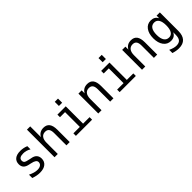

<svg xmlns="http://www.w3.org/2000/svg" viewBox="198 -1778 3104 3104"><g transform="rotate(-45 1750.0 -226.0)"><path d="M391.6 -437.5V-364.3Q360.4 -383.8 328.1 -393.1Q295.9 -402.3 261.7 -402.3Q210.9 -402.3 186 -385.7Q161.1 -369.1 161.1 -335.9Q161.1 -305.7 179.7 -290.5Q198.2 -275.4 272.5 -260.7L302.7 -254.9Q358.4 -245.1 386.7 -213.4Q415 -181.6 415 -130.9Q415 -64.5 367.7 -26.4Q320.3 11.7 234.4 11.7Q200.2 11.7 163.6 4.9Q127 -2 84 -16.6V-92.8Q126 -72.3 164.1 -61Q202.1 -49.8 236.3 -49.8Q286.1 -49.8 313 -70.3Q339.8 -90.8 339.8 -126Q339.8 -178.7 240.2 -198.2L237.3 -199.2L210 -205.1Q144.5 -216.8 115.2 -247.1Q85.9 -277.3 85.9 -328.1Q85.9 -393.6 129.9 -429.2Q173.8 -464.8 255.9 -464.8Q292 -464.8 325.7 -458Q359.4 -451.2 391.6 -437.5Z M922.9 -281.2V0H847.7V-281.2Q847.7 -341.8 826.2 -370.6Q804.7 -399.4 758.8 -399.4Q707 -399.4 678.7 -362.8Q650.4 -326.2 650.4 -255.9V0H576.2V-630.9H650.4V-385.7Q670.9 -424.8 704.6 -444.8Q738.3 -464.8 785.2 -464.8Q854.5 -464.8 888.7 -419.4Q922.9 -374 922.9 -281.2Z M1095.7 -454.1H1286.1V-57.6H1434.6V0H1064.5V-57.6H1211.9V-395.5H1095.7ZM1211.9 -630.9H1286.1V-536.1H1211.9Z M1922.9 -281.2V0H1847.7V-281.2Q1847.7 -341.8 1826.2 -370.6Q1804.7 -399.4 1758.8 -399.4Q1707 -399.4 1678.7 -362.8Q1650.4 -326.2 1650.4 -255.9V0H1576.2V-454.1H1650.4V-385.7Q1670.9 -424.8 1704.6 -444.8Q1738.3 -464.8 1785.2 -464.8Q1854.5 -464.8 1888.7 -419.4Q1922.9 -374 1922.9 -281.2Z M2095.7 -454.1H2286.1V-57.6H2434.6V0H2064.5V-57.6H2211.9V-395.5H2095.7ZM2211.9 -630.9H2286.1V-536.1H2211.9Z M2922.9 -281.2V0H2847.7V-281.2Q2847.7 -341.8 2826.2 -370.6Q2804.7 -399.4 2758.8 -399.4Q2707 -399.4 2678.7 -362.8Q2650.4 -326.2 2650.4 -255.9V0H2576.2V-454.1H2650.4V-385.7Q2670.9 -424.8 2704.6 -444.8Q2738.3 -464.8 2785.2 -464.8Q2854.5 -464.8 2888.7 -419.4Q2922.9 -374 2922.9 -281.2Z M3361.3 -230.5Q3361.3 -314.5 3334 -357.9Q3306.6 -401.4 3254.9 -401.4Q3199.2 -401.4 3170.4 -357.9Q3141.6 -314.5 3141.6 -230.5Q3141.6 -146.5 3170.9 -102.5Q3200.2 -58.6 3254.9 -58.6Q3306.6 -58.6 3334 -102.5Q3361.3 -146.5 3361.3 -230.5ZM3435.5 -29.3Q3435.5 73.2 3387.7 126Q3339.8 178.7 3245.1 178.7Q3214.8 178.7 3181.2 172.9Q3147.5 167 3114.3 156.2V83Q3154.3 101.6 3186.5 110.4Q3218.8 119.1 3245.1 119.1Q3306.6 119.1 3334 86.4Q3361.3 53.7 3361.3 -17.6V-72.3Q3343.8 -34.2 3313 -15.6Q3282.2 2.9 3237.3 2.9Q3158.2 2.9 3110.8 -60.5Q3063.5 -124 3063.5 -230.5Q3063.5 -336.9 3110.8 -400.9Q3158.2 -464.8 3237.3 -464.8Q3281.2 -464.8 3311.5 -447.3Q3341.8 -429.7 3361.3 -393.6V-452.1H3435.5Z"/></g></svg>

Font: BabelStone Pseudographica Colour
Style: Regular
Weight: 400
Designer: Andrew West
Foundry: BabelStone
Version: Version 16.0.0